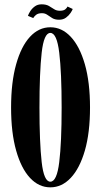

<svg xmlns="http://www.w3.org/2000/svg" viewBox="-20 -834 453 866"><path d="M207 11Q155 11 115.2 -31.8Q75.5 -74.5 52.8 -155Q30 -235.5 30 -349Q30 -463 52.8 -544Q75.5 -625 115.2 -668Q155 -711 207 -711Q259 -711 299.2 -668Q339.5 -625 362.8 -544Q386 -463 386 -349Q386 -235.5 362.8 -155Q339.5 -74.5 299.2 -31.8Q259 11 207 11ZM207 -14.5Q236.5 -14.5 247.2 -102.8Q258 -191 258 -349Q258 -507 247.2 -596.2Q236.5 -685.5 207 -685.5Q178 -685.5 168 -596.2Q158 -507 158 -349Q158 -191 168 -102.8Q178 -14.5 207 -14.5ZM246.5 -745Q227.5 -745 215.5 -752.5Q203.5 -760 193.2 -767.2Q183 -774.5 169 -774.5Q151 -774.5 141.5 -766Q132 -757.5 130 -752.5L106 -762.5Q108.5 -770.5 116.2 -783Q124 -795.5 136.8 -805Q149.5 -814.5 167.5 -814.5Q188 -814.5 200.5 -807.2Q213 -800 223.8 -792.8Q234.5 -785.5 250 -785.5Q267 -785.5 274.8 -792.2Q282.5 -799 284.5 -804.5L308 -793.5Q306 -787 298.2 -775.5Q290.5 -764 277.8 -754.5Q265 -745 246.5 -745Z"/></svg>

Font: Imbue 50pt
Style: Bold
Weight: 700
Designer: Tyler Finck
Foundry: Etcetera Type Company
Version: Version 1.102; ttfautohint (v1.8.3)